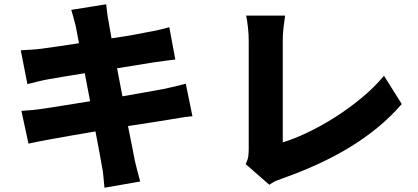

<svg xmlns="http://www.w3.org/2000/svg" viewBox="-20 -809 1952 897"><path d="M879 -266Q857 -264 827 -259.5Q797 -255 770 -250Q738 -245 688 -237Q638 -229 578 -220Q589 -167 597 -125Q605 -83 610 -58Q615 -37 621.5 -11.5Q628 14 635 39L468 68Q465 40 463 14.5Q461 -11 456 -33Q452 -55 444.5 -97.5Q437 -140 426 -195Q358 -184 300.5 -173.5Q243 -163 214 -158Q182 -152 156 -147Q130 -142 113 -138L80 -291Q100 -292 131.5 -295Q163 -298 187 -302Q219 -307 276 -316Q333 -325 401 -336L376 -467Q316 -457 269 -449.5Q222 -442 202 -438Q176 -433 154.5 -427.5Q133 -422 108 -416L77 -574Q103 -576 125.5 -577Q148 -578 171 -581Q194 -584 242 -591Q290 -598 349 -607L334 -686Q329 -708 323.5 -726.5Q318 -745 313 -763L476 -789Q478 -775 480.5 -751.5Q483 -728 487 -710Q489 -699 492.5 -678.5Q496 -658 501 -630Q557 -638 602 -646Q647 -654 670 -659Q694 -663 722.5 -669.5Q751 -676 771 -682L799 -531Q780 -529 751.5 -525Q723 -521 700 -518L527 -490L552 -359Q612 -370 662.5 -378.5Q713 -387 743 -393Q771 -399 799 -405.5Q827 -412 848 -418Z M1128 -42Q1138 -64 1140 -79.5Q1142 -95 1142 -113V-616Q1142 -648 1138.5 -680.5Q1135 -713 1130 -736H1312Q1307 -703 1304 -675.5Q1301 -648 1301 -616V-144Q1354 -160 1417 -190Q1480 -220 1544 -260.5Q1608 -301 1668 -350.5Q1728 -400 1774 -455L1857 -323Q1806 -264 1744 -213Q1682 -162 1611.5 -119.5Q1541 -77 1463.5 -41.5Q1386 -6 1304 23Q1293 27 1275.5 33.5Q1258 40 1238 54Z"/></svg>

Font: Kinto Sans Black
Style: Regular
Weight: 900
Designer: Authors: Ryoko NISHIZUKA  (kana & ideographs); Paul D. Hunt (Latin, Greek & Cyrillic); Wenlong ZHANG  (bopomofo); Sandol
Foundry: Adobe Systems Incorporated, ookami Inc.
Version: Version 0.001